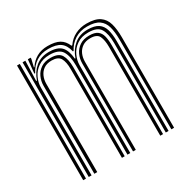

<svg xmlns="http://www.w3.org/2000/svg" viewBox="-140 -739 860 870"><g transform="rotate(-30 290.0 -303.5)"><path d="M514.8 0V-470.3Q514.8 -509.6 507.1 -537.3Q499.3 -565 478.3 -579.7Q457.3 -594.4 416.8 -594.4Q379.8 -594.4 351.9 -576.8Q324.1 -559.1 308.7 -528.8H305.1Q297 -564.1 275.5 -579.3Q254 -594.4 213.3 -594.4Q176.5 -594.4 150.2 -577.5Q123.9 -560.6 107.5 -528.8H103.4L110.3 -600H124.9L125 -593.4L115.5 -554.2H118.6Q134.6 -579.3 159.3 -593.3Q184 -607.3 217.3 -607.3Q256.4 -607.3 278.5 -595Q300.6 -582.6 312.4 -554.2H316.4Q334.4 -580.4 361.5 -593.8Q388.6 -607.3 420.8 -607.3Q465.3 -607.3 488.7 -591.3Q512.1 -575.4 520.7 -545.3Q529.2 -515.3 529.2 -472.8V0ZM53.7 0V-600H68.2V0ZM111.9 0V-460.1Q111.9 -484.6 121.8 -506Q131.7 -527.5 151.7 -540.9Q171.7 -554.3 202 -554.3Q243.6 -554.3 257.2 -531Q270.8 -507.7 270.8 -465.5V0H256.3V-464.7Q256.3 -501.6 245.2 -521.4Q234.1 -541.3 200.1 -541.3Q175.4 -541.3 159.2 -530.3Q143.1 -519.2 135.1 -501Q127.1 -482.8 127.1 -461.2V0ZM82.7 0V-600H97.2L93.9 -495.8H97.7Q110.8 -534.6 139.1 -558Q167.4 -581.4 209.7 -581.3Q253 -581.1 272.6 -561.2Q292.2 -541.2 296.3 -495.8H299.4Q312.5 -534.4 341.3 -558Q370 -581.6 412.3 -581.3Q447.8 -581.1 466.8 -568.3Q485.7 -555.4 493 -530.6Q500.3 -505.8 500.3 -469.5V0H485.8V-467.9Q485.8 -516.4 470.6 -542.4Q455.4 -568.4 407.6 -568.4Q371.5 -568.4 347.5 -551.7Q323.5 -535.1 311.7 -509.8Q299.9 -484.6 299.9 -459V0H285.2V-467.9Q285.2 -516.4 269.1 -542.4Q253 -568.4 205 -568.4Q168.9 -568.4 144.9 -551.7Q120.9 -535.1 109.2 -509.8Q97.4 -484.6 97.4 -459V0ZM314.4 0V-459.9Q314.4 -484.6 324.3 -506Q334.3 -527.5 354.3 -540.9Q374.3 -554.3 404.6 -554.3Q432.5 -554.3 446.8 -543.8Q461.2 -533.3 466.3 -513.4Q471.4 -493.6 471.4 -465.5V0H456.9V-464.7Q456.9 -500.2 447.2 -520.8Q437.5 -541.3 402.7 -541.3Q378 -541.3 361.6 -530.3Q345.1 -519.2 336.9 -501Q328.8 -482.8 328.8 -461.2V0Z"/></g></svg>

Font: Big Shoulders Inline Display SC Thin
Style: Regular
Weight: 100
Designer: Patric King
Foundry: XO Type Co
Version: Version 2.002